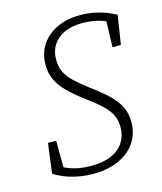

<svg xmlns="http://www.w3.org/2000/svg" viewBox="-107 -768 728 862"><g transform="rotate(-15 257.0 -337.0)"><path d="M41 -34 59 -172H97L98 -36L67 -65Q101 -44 137 -33Q173 -22 221 -22Q277 -22 315 -39Q353 -56 372.5 -86.5Q392 -117 392 -156Q392 -188 380 -213Q368 -238 342 -262.5Q316 -287 274 -318Q228 -352 198 -382Q168 -412 153.5 -443Q139 -474 139 -512Q139 -567 166 -606.5Q193 -646 239.5 -667.5Q286 -689 345 -689Q379 -689 407.5 -683.5Q436 -678 461.5 -669Q487 -660 510 -647L489 -512H450L454 -645L480 -618Q449 -636 416 -644Q383 -652 347 -652Q299 -652 264 -636.5Q229 -621 210 -592Q191 -563 191 -524Q191 -491 202.5 -466Q214 -441 239 -417.5Q264 -394 302 -365Q351 -329 382.5 -299Q414 -269 429.5 -238Q445 -207 445 -167Q445 -112 417 -71Q389 -30 338.5 -7.5Q288 15 222 15Q182 15 148 8Q114 1 87 -10Q60 -21 41 -34Z"/></g></svg>

Font: Source Serif 4 Light
Style: Italic
Weight: 300
Italic angle: -12°
Designer: Frank Grießhammer
Foundry: Adobe Systems Incorporated
Version: Version 4.004;hotconv 1.0.116;makeotfexe 2.5.65601